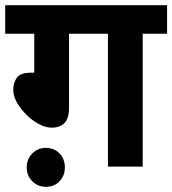

<svg xmlns="http://www.w3.org/2000/svg" viewBox="-20 -642 664 740"><path d="M246 -512V-226Q246 -186 228.6 -168Q211.1 -150 179 -150Q156 -150 130.5 -163.5Q105 -177 82.5 -199Q60 -221 45.5 -246.5Q31 -272.1 31 -295.9Q31 -322 44.5 -342Q58 -362 102 -362L112 -362V-512H0V-622H624V-512H530V0H396V-512ZM83 3Q83 -29 104.5 -50.5Q126 -72 156.8 -72Q189 -72 209.5 -50.5Q230 -29 230 3Q230 35.3 209.5 56.7Q189 78 156.8 78Q126 78 104.5 56.7Q83 35.3 83 3Z"/></svg>

Font: Noto Sans Devanagari
Style: Regular
Weight: 400
Designer: Jelle Bosma - Monotype Design Team
Foundry: Monotype Imaging Inc.
Version: Version 2.003